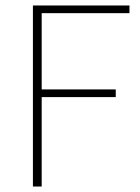

<svg xmlns="http://www.w3.org/2000/svg" viewBox="-20 -680 510 700"><path d="M100 0V-660H452V-632H132V-354H402V-326H132V0Z"/></svg>

Font: SourceSans3VF
Style: Regular
Weight: 200
Designer: Paul D. Hunt
Foundry: Adobe
Version: Version 3.052;hotconv 1.1.0;makeotfexe 2.6.0